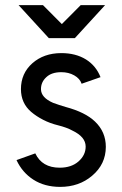

<svg xmlns="http://www.w3.org/2000/svg" viewBox="-20 -720 478 752"><path d="M52.7 -700 171.2 -570.7H273.2L391.7 -700H296.2L222.2 -625.7L148.2 -700ZM373.7 -417.8Q356.3 -462.2 317 -487Q276.3 -512.2 219.7 -512Q151.7 -511.8 106.8 -472.3Q62 -432.7 62 -370.8Q62.2 -315.7 102.3 -281.5Q122.7 -264.3 149.2 -250.7Q175.7 -237 207.2 -229.3Q224.3 -225 238.4 -219.9Q252.5 -214.8 264.3 -208.2Q315.2 -183.8 315.5 -146.3Q315.7 -112.3 287 -87.3Q259.2 -63.2 213.8 -63.2Q144.8 -63.2 118.2 -119.3L44.7 -93Q67.2 -44.3 110.8 -16.3Q154.5 11.8 215.2 12Q289.7 12 340.8 -31.7Q394.3 -76.7 394.5 -144.8Q394.5 -203.5 352.2 -243.8Q314.5 -280.3 237.3 -301Q223.7 -305.2 211.3 -309.1Q199 -313 188 -317.2Q140.8 -337.7 140.5 -370.5Q140.3 -398.7 161.7 -418Q182.2 -437.3 220.2 -437.3Q248.7 -437.3 270.8 -424.8Q293 -412.2 299.7 -392Z"/></svg>

Font: Unageo Variable
Style: Regular
Weight: 300
Designer: Richard Sepsi
Foundry: Richard Sepsi
Version: Version 2.200